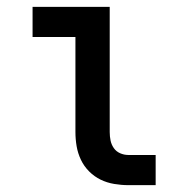

<svg xmlns="http://www.w3.org/2000/svg" viewBox="-20 -540 540 560"><path d="M354 0Q334 0 313 -3.5Q292 -7 273.5 -16Q255 -25 240 -40Q225 -55 216 -74Q207 -93 203.5 -113.5Q200 -134 200 -155V-432H75V-520H300V-155Q300 -142 302.5 -130Q305 -118 312 -108Q319 -98 330.5 -93Q342 -88 354 -88H434V0Z"/></svg>

Font: Iosevka Curly Semibold
Style: Regular
Weight: 600
Monospace: yes
Designer: Belleve Invis
Foundry: Belleve Invis
Version: Version 22.1.2; ttfautohint (v1.8.4)